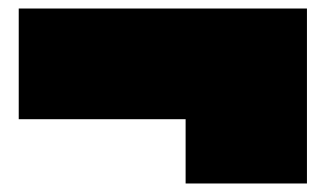

<svg xmlns="http://www.w3.org/2000/svg" viewBox="-20 -549 765 451"><path d="M416 -118V-269H24V-529H701V-118Z"/></svg>

Font: Climate Crisis
Style: Regular
Weight: 400
Version: Version 1.003